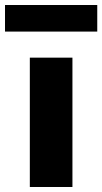

<svg xmlns="http://www.w3.org/2000/svg" viewBox="-61 -746 408 766"><path d="M58 0V-516H228V0ZM-41 -620V-726H327V-620Z"/></svg>

Font: REM
Style: Bold
Weight: 700
Designer: Octavio Pardo
Foundry: Ashler Design
Version: Version 1.005;gftools[0.9.28]